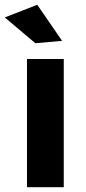

<svg xmlns="http://www.w3.org/2000/svg" viewBox="-39 -784 361 804"><path d="M74 -537H228V0H74ZM117 -764 221 -613 109 -603 -19 -711Z"/></svg>

Font: Alexandria SemiBold
Style: Regular
Weight: 600
Designer: Mohamed Gaber
Foundry: Kief Type Foundry
Version: Version 5.100